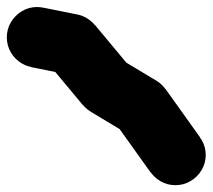

<svg xmlns="http://www.w3.org/2000/svg" viewBox="-57 -528 615 555"><path d="M-37.3 -420Q-37.3 -396.3 -25.5 -376.3Q-13.7 -356.3 6.3 -344.5Q26.3 -332.7 50 -332.7Q73.7 -332.7 93.7 -344.5Q113.7 -356.3 125.7 -376.3Q137.7 -396.3 137.7 -420Q137.7 -443.7 125.7 -463.7Q113.7 -483.7 93.7 -495.7Q73.7 -507.7 50 -507.7Q26.3 -507.7 6.3 -495.7Q-13.7 -483.7 -25.5 -463.7Q-37.3 -443.7 -37.3 -420Z M67.3 -506 32.7 -334 132.7 -314 167.3 -486Z M62.7 -400Q62.7 -376.3 74.5 -356.3Q86.3 -336.3 106.3 -324.5Q126.3 -312.7 150 -312.7Q173.7 -312.7 193.7 -324.5Q213.7 -336.3 225.7 -356.3Q237.7 -376.3 237.7 -400Q237.7 -423.7 225.7 -443.7Q213.7 -463.7 193.7 -475.7Q173.7 -487.7 150 -487.7Q126.3 -487.7 106.3 -475.7Q86.3 -463.7 74.5 -443.7Q62.7 -423.7 62.7 -400Z M217.3 -456 82.7 -344 182.7 -224 317.3 -336Z M162.7 -280Q162.7 -256.3 174.5 -236.3Q186.3 -216.3 206.3 -204.5Q226.3 -192.7 250 -192.7Q273.7 -192.7 293.7 -204.5Q313.7 -216.3 325.7 -236.3Q337.7 -256.3 337.7 -280Q337.7 -303.7 325.7 -323.7Q313.7 -343.7 293.7 -355.7Q273.7 -367.7 250 -367.7Q226.3 -367.7 206.3 -355.7Q186.3 -343.7 174.5 -323.7Q162.7 -303.7 162.7 -280Z M294.7 -355 205.3 -205 305.3 -145 394.7 -295Z M262.7 -220Q262.7 -196.3 274.5 -176.3Q286.3 -156.3 306.3 -144.5Q326.3 -132.7 350 -132.7Q373.7 -132.7 393.7 -144.5Q413.7 -156.3 425.7 -176.3Q437.7 -196.3 437.7 -220Q437.7 -243.7 425.7 -263.7Q413.7 -283.7 393.7 -295.7Q373.7 -307.7 350 -307.7Q326.3 -307.7 306.3 -295.7Q286.3 -283.7 274.5 -263.7Q262.7 -243.7 262.7 -220Z M421.3 -271 278.7 -169 378.7 -29 521.3 -131Z M362.7 -80Q362.7 -56.3 374.5 -36.3Q386.3 -16.3 406.3 -4.5Q426.3 7.3 450 7.3Q473.7 7.3 493.7 -4.5Q513.7 -16.3 525.7 -36.3Q537.7 -56.3 537.7 -80Q537.7 -103.7 525.7 -123.7Q513.7 -143.7 493.7 -155.7Q473.7 -167.7 450 -167.7Q426.3 -167.7 406.3 -155.7Q386.3 -143.7 374.5 -123.7Q362.7 -103.7 362.7 -80Z"/></svg>

Font: Linefont Thin
Style: Regular
Weight: 100
Monospace: yes
Version: Version 3.002;gftools[0.9.33]